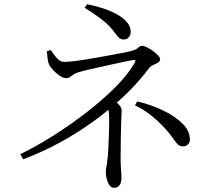

<svg xmlns="http://www.w3.org/2000/svg" viewBox="-20 -835 1040 909"><path d="M76 -105Q152 -142 233.5 -193.5Q315 -245 391 -304Q467 -363 526.5 -422.5Q586 -482 617 -537Q622 -546 621 -549Q620 -552 610 -551Q599 -549 574.5 -544Q550 -539 519 -532Q488 -525 455.5 -518Q423 -511 395.5 -504.5Q368 -498 352 -493Q337 -489 328 -482.5Q319 -476 312 -470.5Q305 -465 293 -465Q280 -465 263.5 -476Q247 -487 233 -501.5Q219 -516 212 -530Q208 -539 205.5 -557Q203 -575 202 -592L220 -598Q228 -587 237.5 -574Q247 -561 258 -551.5Q269 -542 285 -542Q302 -542 335 -546Q368 -550 408 -557Q448 -564 487 -571Q526 -578 557 -584Q588 -590 603 -594Q619 -598 626.5 -603.5Q634 -609 639.5 -613.5Q645 -618 652 -618Q662 -618 676 -611Q690 -604 704.5 -593.5Q719 -583 728.5 -572.5Q738 -562 738 -554Q738 -545 727.5 -538.5Q717 -532 705 -527Q693 -522 687 -514Q639 -449 574 -386.5Q509 -324 431.5 -267Q354 -210 267.5 -162.5Q181 -115 90 -81ZM519 54Q506 54 497.5 41Q489 28 485 11Q481 -6 481 -19Q481 -33 483.5 -44Q486 -55 489 -84Q491 -94 492 -118Q493 -142 494.5 -171Q496 -200 496.5 -228.5Q497 -257 497 -276Q497 -301 493.5 -314Q490 -327 481 -340L508 -367Q521 -358 532 -349.5Q543 -341 549.5 -331.5Q556 -322 556 -311Q556 -302 555 -288Q554 -274 553.5 -249.5Q553 -225 552 -185Q551 -145 551 -83Q551 -59 553 -33.5Q555 -8 555 9Q555 20 552 30Q549 40 541 47Q533 54 519 54ZM847 -142Q833 -142 824.5 -149Q816 -156 804 -173Q780 -208 750.5 -238.5Q721 -269 688.5 -294Q656 -319 619 -336L630 -355Q697 -339 753.5 -311.5Q810 -284 844.5 -249.5Q879 -215 879 -174Q879 -161 870 -151.5Q861 -142 847 -142ZM565 -648Q555 -648 547 -653.5Q539 -659 532 -669Q525 -679 515 -691Q492 -720 459 -745Q426 -770 381 -798L392 -815Q429 -808 466 -796Q503 -784 533 -767.5Q563 -751 581 -730Q599 -709 599 -683Q599 -670 590 -659Q581 -648 565 -648Z"/></svg>

Font: Noto Serif TC
Style: Regular
Weight: 400
Designer: Ryoko NISHIZUKA  (kana & ideographs); Frank Grießhammer (Latin, Greek & Cyrillic); Wenlong ZHANG  (bopomofo); Sandoll Co
Foundry: Adobe
Version: Version 2.003-H1;hotconv 1.1.1;makeotfexe 2.6.0